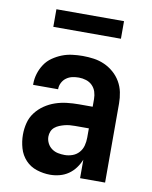

<svg xmlns="http://www.w3.org/2000/svg" viewBox="-82 -770 663 839"><g transform="rotate(10 250.0 -350.5)"><path d="M198 8Q168 8 138.5 -1.5Q109 -11 88.5 -33Q68 -55 59.5 -84.5Q51 -114 51 -144Q51 -171 57.5 -196.5Q64 -222 80 -243Q96 -264 118 -279Q140 -294 165 -302.5Q190 -311 216.5 -314Q243 -317 269 -317H330V-351Q330 -368 325 -383.5Q320 -399 308.5 -410.5Q297 -422 281 -427Q265 -432 249 -432Q234 -432 220 -429Q206 -426 194 -417.5Q182 -409 175 -395.5Q168 -382 168 -368V-366H57V-371Q57 -394 64 -416.5Q71 -439 84 -458.5Q97 -478 116.5 -491.5Q136 -505 157.5 -513.5Q179 -522 202.5 -525Q226 -528 249 -528Q274 -528 298.5 -524.5Q323 -521 345.5 -511Q368 -501 387 -484.5Q406 -468 418.5 -446.5Q431 -425 436 -400.5Q441 -376 441 -351V0H330V-82Q322 -62 309 -44.5Q296 -27 278.5 -15Q261 -3 240 2.5Q219 8 198 8ZM246 -88Q263 -88 280 -94Q297 -100 309 -113.5Q321 -127 325.5 -144.5Q330 -162 330 -180V-221H269Q257 -221 245.5 -220Q234 -219 222.5 -216Q211 -213 200 -208.5Q189 -204 180 -196.5Q171 -189 166.5 -178Q162 -167 162 -155Q162 -140 169 -126Q176 -112 188.5 -103Q201 -94 216 -91Q231 -88 246 -88ZM100 -631V-709H400V-631Z"/></g></svg>

Font: Iosevka Fixed
Style: Bold
Weight: 700
Monospace: yes
Designer: Belleve Invis
Foundry: Belleve Invis
Version: Version 32.3.0